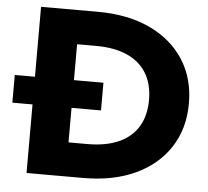

<svg xmlns="http://www.w3.org/2000/svg" viewBox="-52 -788 915 843"><g transform="rotate(5 405.5 -366.0)"><path d="M95.2 0V-302.2H6.3V-424.3H95.2V-732.4H344.7Q477.1 -732.4 574.2 -687.3Q671.4 -642.1 725.1 -559.8Q778.8 -477.5 778.8 -366.2Q778.8 -255.4 725.1 -172.9Q671.4 -90.3 574.2 -45.2Q477.1 0 344.7 0ZM397 -302.2H267.1V-149.9H350.6Q431.6 -149.9 488 -175Q544.4 -200.2 573.7 -248.5Q603 -296.9 603 -366.2Q603 -435.5 573.7 -483.9Q544.4 -532.2 488 -557.4Q431.6 -582.5 350.6 -582.5H267.1V-424.3H397Z"/></g></svg>

Font: Kumbh Sans ExtraBold
Style: Regular
Weight: 800
Version: Version 1.005